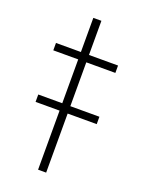

<svg xmlns="http://www.w3.org/2000/svg" viewBox="-128 -720 585 782"><g transform="rotate(20 164.5 -329.0)"><path d="M34 -256V-288H299V-256ZM138 0V-478H30V-510H138V-658H173V-510H299V-478H173V0Z"/></g></svg>

Font: Saira Thin Thin
Style: Regular
Weight: 250
Version: Version 1.101